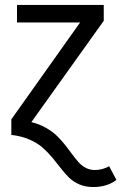

<svg xmlns="http://www.w3.org/2000/svg" viewBox="-20 -546 491 777"><path d="M356.9 210.9Q326.2 210.9 301.5 200.4Q276.9 189.9 259.5 172.9Q242.2 155.8 226.1 134.8Q210 113.8 191.9 92Q173.8 70.3 152.6 51.5Q131.3 32.7 98.9 18.6Q66.4 4.4 25.9 0V-63L304.2 -455.1H48.8V-525.9H399.9V-461.9L106.9 -51.8Q139.2 -43.9 165.8 -28.8Q192.4 -13.7 210.4 3.9Q228.5 21.5 243.9 41Q259.3 60.5 272.2 78.4Q285.2 96.2 298.1 110.6Q311 125 327.6 133.5Q344.2 142.1 363.8 142.1Q392.6 142.1 421.9 127L451.2 182.1Q413.6 210.9 356.9 210.9Z"/></svg>

Font: Fira Sans Book
Style: Regular
Weight: 350
Designer: Carrois Corporate & Edenspiekermann AG
Foundry: Carrois Corporate GbR & Edenspiekermann AG
Version: Version 4.203;PS 004.203;hotconv 1.0.88;makeotf.lib2.5.64775